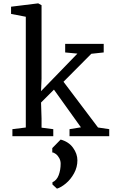

<svg xmlns="http://www.w3.org/2000/svg" viewBox="-20 -813 672 1146"><path d="M46 0ZM134 -52V-713L46 -730V-773L208 -793L228 -782V-344L225 -269L442 -493L369 -500V-551H599V-500L525 -492L359 -325L565 -52L632 -42V0H395V-42L463 -53L302 -278L225 -201L228 -106V-51L298 -42V0H54V-42ZM442 144Q442 185 422 221.5Q402 258 373 282Q344 306 320 313L293 288V275Q319 263 330.5 232Q342 201 342 164Q342 146 333.5 130.5Q325 115 313 106Q301 97 292 97V71L342 20Q390 33 416 69Q442 105 442 144Z"/></svg>

Font: Martel DemiBold
Style: Regular
Weight: 600
Designer: Dan Reynolds
Foundry: Dan Reynolds
Version: Version 1.001; ttfautohint (v1.1) -l 5 -r 5 -G 72 -x 0 -D la